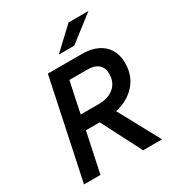

<svg xmlns="http://www.w3.org/2000/svg" viewBox="-213 -1066 1118 1204"><g transform="rotate(-30 346.0 -464.0)"><path d="M41 0 192 -715H436Q535 -715 590 -666Q645 -617 645 -529Q645 -440 590.5 -378.5Q536 -317 445 -297L606 0H469L321 -288H221L160 0ZM421 -613H289L242 -390H374Q443 -390 484 -425.5Q525 -461 525 -522Q525 -566 498 -589.5Q471 -613 421 -613ZM311 -784 465 -928H609L423 -784Z"/></g></svg>

Font: Wix Madefor Text SemiBold
Style: Italic
Weight: 600
Italic angle: -12°
Designer: Dalton Maag Ltd
Foundry: Dalton Maag Ltd
Version: Version 3.100